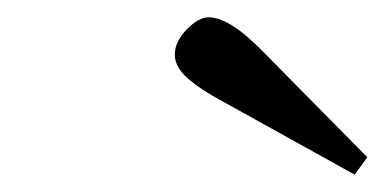

<svg xmlns="http://www.w3.org/2000/svg" viewBox="-20 -743 443 221"><path d="M181.2 -680.2Q181.2 -694.8 194.8 -709Q208.5 -723.1 220.2 -723.1Q244.6 -723.1 284.2 -682.1L402.8 -562L388.2 -542L236.8 -626Q210.4 -640.1 195.8 -653.1Q181.2 -666 181.2 -680.2Z"/></svg>

Font: Linguistics Pro
Style: Italic
Weight: 400
Italic angle: -12°
Designer: Stefan Peev, Context Ltd
Foundry: Stefan Peev, Context Ltd
Version: Version 001.000